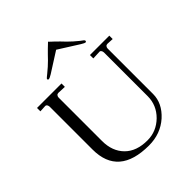

<svg xmlns="http://www.w3.org/2000/svg" viewBox="-228 -957 1102 1102"><g transform="rotate(-45 323.5 -406.0)"><path d="M35.2 -597.2H233.9V-569.8L185.1 -571.8H183.1Q174.3 -571.8 169.9 -565.9Q165 -559.6 165 -551.8V-199.2Q165 -115.7 214.8 -65.9Q263.7 -17.1 352.1 -17.1Q424.8 -17.1 479 -69.8Q532.2 -123 532.2 -195.8V-550.8Q532.2 -559.6 526.9 -566.9Q522 -573.2 514.2 -571.8L464.8 -569.8V-597.2H622.1V-569.8L583 -571.8H581.1Q572.3 -571.8 567.9 -565.9Q563 -559.6 563 -551.8V-183.1Q563 -107.9 498 -48.8Q432.1 9.8 337.9 9.8Q91.8 9.8 91.8 -203.1V-550.8Q91.8 -558.6 86.9 -566.9Q80.6 -573.2 73.2 -571.8L35.2 -569.8ZM504.9 -673.8Q504.9 -666 497.1 -666Q492.7 -666 472.2 -678.2L349.1 -755.9L227.1 -678.2Q206.5 -666 201.2 -666Q192.9 -666 192.9 -673.8Q192.9 -676.3 201.2 -683.1Q210.9 -690.9 216.8 -695.8Q246.6 -719.7 272.9 -746.1L295.9 -770L319.8 -793.9Q349.1 -820.8 349.1 -821.8Q348.6 -821.8 351.3 -818.8Q354 -815.9 360.8 -809.6Q367.7 -803.2 377.9 -793.9L401.9 -770L424.8 -746.1Q451.2 -719.7 481 -695.8Q484.4 -693.4 490.2 -689Q496.1 -684.6 498 -683.1Q504.9 -677.7 504.9 -673.8Z"/></g></svg>

Font: Unna Light
Style: Regular
Weight: 300
Designer: Jorge de Buen Unna
Foundry: Omnibus-Type
Version: Version 2.007;PS 002.007;hotconv 1.0.88;makeotf.lib2.5.64775